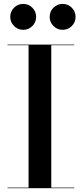

<svg xmlns="http://www.w3.org/2000/svg" viewBox="-20 -983 422 1003"><path d="M239.5 -894.9Q239.5 -923 259.3 -942.8Q279.2 -962.6 307.2 -962.6Q335.2 -962.6 355 -942.8Q374.8 -923 374.8 -894.9Q374.8 -866.9 355 -847.1Q335.2 -827.2 307.2 -827.2Q279.2 -827.2 259.3 -847.1Q239.5 -866.9 239.5 -894.9ZM33.5 -894.9Q33.5 -923 53.3 -942.8Q73.2 -962.6 101.2 -962.6Q129.2 -962.6 149 -942.8Q168.8 -923 168.8 -894.9Q168.8 -866.9 149 -847.1Q129.2 -827.2 101.2 -827.2Q73.2 -827.2 53.3 -847.1Q33.5 -866.9 33.5 -894.9ZM19.2 -3H129.2V-747H19.2V-750H367.8V-747H247.8V-3H367.8V0H19.2Z"/></svg>

Font: Bodoni* 72 Medium
Style: Regular
Weight: 500
Version: Version 1.002; ttfautohint (v0.97) -l 8 -r 50 -G 200 -x 14 -